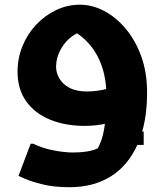

<svg xmlns="http://www.w3.org/2000/svg" viewBox="-20 -533 698 814"><path d="M430.2 81.4V24.6H589.2V81.4ZM274.4 260.7Q209.2 260.7 160.8 248.7Q112.3 236.7 85.3 224.7Q58.4 212.7 58.4 212.7L110 76.3H120.8Q163 96.6 209.3 105Q255.6 113.5 287.6 113.5Q332.4 113.5 364.4 106.2Q396.4 99 424.6 78.2L378.1 120.3Q394.9 99.6 406.9 69Q418.9 38.4 425 -9Q431.1 -56.4 431.1 -128.5Q431.1 -174 421.8 -216.4Q412.6 -258.8 392.8 -296Q373 -333.2 342.7 -362.8Q312.5 -392.5 270.2 -411.1L353.4 -409.8Q287 -392.1 252.4 -346.5Q217.8 -300.8 217.8 -249.1Q217.8 -224 231.9 -199.9Q245.9 -175.7 274.9 -160.5Q303.8 -145.2 349.4 -145.2Q369.8 -145.2 393.2 -148.2Q416.6 -151.1 439.1 -158.2L443 -12.3Q416.8 -5.2 390 -2.2Q363.3 0.7 339.2 0.7Q256.7 0.7 192.2 -25.8Q127.7 -52.2 91 -103.6Q54.4 -155 54.4 -228.9Q54.4 -286.8 75.6 -338.3Q96.8 -389.7 133.7 -428.8Q170.7 -467.8 218.3 -490.5Q265.9 -513.1 319.1 -513.1Q371.2 -513.1 421.6 -486.6Q471.9 -460 513.1 -411Q554.3 -361.9 579 -293.6Q603.6 -225.2 603.6 -141.3Q603.6 -11.3 563.5 78.7Q523.4 168.7 450 214.7Q376.5 260.7 274.4 260.7Z"/></svg>

Font: Kufam
Style: Regular
Weight: 400
Designer: Wael Morcos, Artur Schmal
Foundry: Original Type
Version: Version 1.301; ttfautohint (v1.8.3)